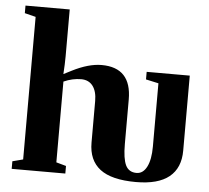

<svg xmlns="http://www.w3.org/2000/svg" viewBox="-51 -748 884 813"><g transform="rotate(5 391.0 -342.0)"><path d="M555.7 9.8Q451.7 9.8 402.8 -27.8Q354 -65.4 354 -140.1V-316.9Q354 -357.9 336.7 -380.9Q319.3 -403.8 287.1 -403.8Q250 -403.8 212.9 -387.2V-43.9L254.9 -32.2V0H26.9V-32.2L71.8 -43.9V-649.9L24.9 -661.6V-693.8H212.9V-495.1Q212.9 -462.9 210 -418.9L243.7 -436Q313 -471.2 368.2 -471.2Q495.1 -471.2 495.1 -335.9V-146Q495.1 -84.5 508.5 -56.6Q522 -28.8 554.7 -28.8Q582.5 -28.8 598.4 -59.8Q614.3 -90.8 614.3 -146V-415L560.5 -426.8V-459H743.7V-140.1Q743.7 -66.4 696.8 -28.3Q649.9 9.8 555.7 9.8Z"/></g></svg>

Font: Liberation Serif
Style: Bold
Weight: 700
Designer: Steve Matteson
Foundry: Ascender Corporation
Version: Version 2.1.5